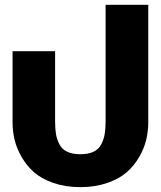

<svg xmlns="http://www.w3.org/2000/svg" viewBox="-20 -768 669 798"><path d="M32.2 -258.8V-555.2H209V-263.2Q209 -231.9 212.9 -209.7Q216.8 -187.5 227.3 -167.5Q237.8 -147.5 259.5 -137.2Q281.2 -127 314 -127Q346.7 -127 368.4 -137.2Q390.1 -147.5 400.6 -167.5Q411.1 -187.5 415 -209.7Q418.9 -231.9 418.9 -263.2V-748H596.2V-258.8Q596.2 -223.1 587.9 -187.7Q579.6 -152.3 558.8 -116Q538.1 -79.6 506.8 -52.2Q475.6 -24.9 425.8 -7.6Q376 9.8 314 9.8Q252 9.8 202.1 -7.6Q152.3 -24.9 121.3 -52.2Q90.3 -79.6 69.6 -116Q48.8 -152.3 40.5 -187.7Q32.2 -223.1 32.2 -258.8Z"/></svg>

Font: LT Superior Black
Style: Regular
Weight: 900
Designer: Daniel Lyons
Foundry: LyonsType
Version: Version 2.005